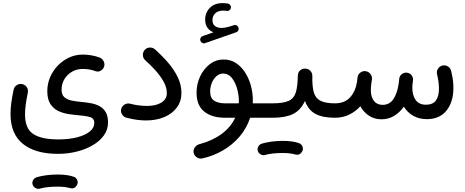

<svg xmlns="http://www.w3.org/2000/svg" viewBox="-20 -725 2957 1221"><path d="M46.9 0Q46.9 -35.6 52 -72.8Q57.1 -109.9 66.9 -155.8Q71.3 -174.3 87.6 -184.3Q104 -194.3 122.1 -189.9Q140.6 -186 150.9 -169.7Q161.1 -153.3 156.7 -134.8Q148.4 -95.2 143.8 -61.5Q139.2 -27.8 139.2 3.4Q139.2 93.3 191.7 127.4Q244.1 161.6 351.1 161.6Q418.9 161.6 470.5 148.2Q522 134.8 550.8 111.3Q579.6 87.9 579.6 57.1Q579.6 27.3 551.3 19.3Q522.9 11.2 482.4 8.3Q451.2 5.9 416 0.5Q380.9 -4.9 350.1 -19.5Q319.3 -34.2 300 -64.2Q280.8 -94.2 280.8 -145.5Q280.8 -191.9 298.6 -233.6Q316.4 -275.4 347.7 -307.9Q378.9 -340.3 419.7 -359.1Q460.4 -377.9 505.9 -377.9Q561.5 -377.9 612.8 -359.4Q629.9 -353.5 638.7 -336.2Q647.5 -318.8 642.1 -301.8Q636.7 -284.7 620.6 -275.4Q604.5 -266.1 586.9 -272.5Q568.8 -279.8 547.4 -283.2Q525.9 -286.6 506.3 -286.6Q469.2 -286.6 438.7 -269.3Q408.2 -252 389.9 -222.2Q371.6 -192.4 371.6 -154.3Q371.6 -122.1 389.4 -106.7Q407.2 -91.3 435.8 -85.4Q464.4 -79.6 497.1 -76.7Q526.9 -74.2 556.9 -68.8Q586.9 -63.5 611.8 -50.5Q636.7 -37.6 651.9 -12.7Q667 12.2 667 54.2Q667 98.6 641.1 135.3Q615.2 171.9 570.3 198.2Q525.4 224.6 468.3 239Q411.1 253.4 348.6 253.4Q204.6 253.4 125.7 189.9Q46.9 126.5 46.9 0ZM187.5 448.7Q183.1 434.6 190.4 420.9Q197.8 407.2 212.9 402.3Q239.3 394 275.1 389.4Q311 384.8 346.2 384.8Q413.6 384.8 453.6 400.9Q468.3 408.7 472.7 425Q477.1 441.4 467.8 455.1Q452.1 478.5 425.8 471.2Q393.6 461.9 346.2 461.9Q313 461.9 283.2 465.1Q253.4 468.3 233.9 474.6Q219.2 478.5 205.6 470.7Q191.9 462.9 187.5 448.7Z M750.5 -31.2Q754.9 -49.3 771.2 -59.6Q787.6 -69.8 805.7 -65.9Q833 -58.6 861.8 -54.9Q890.6 -51.3 914.1 -51.3Q972.2 -51.3 1006.6 -73Q1041 -94.7 1041 -132.3Q1041 -168.5 1020.8 -205.1Q1000.5 -241.7 969.2 -276.6Q938 -311.5 903.8 -341.8Q889.6 -354.5 888.7 -373.8Q887.7 -393.1 899.9 -407.2Q912.6 -421.4 931.9 -422.6Q951.2 -423.8 965.3 -411.1Q1012.2 -369.6 1050.3 -325Q1088.4 -280.3 1111.1 -232.7Q1133.8 -185.1 1133.8 -133.8Q1133.8 -80.6 1104.7 -41.3Q1075.7 -2 1024.9 19.5Q974.1 41 908.2 41Q852.1 41 785.2 23.9Q767.1 20 756.8 3.4Q746.6 -13.2 750.5 -31.2Z M1412.1 23.9Q1327.6 23.9 1278.8 -15.4Q1230 -54.7 1230 -135.7Q1230 -189.9 1252.4 -238.3Q1274.9 -286.6 1314 -316.7Q1353 -346.7 1401.9 -346.7Q1444.8 -346.7 1479.2 -324.7Q1513.7 -302.7 1537.8 -265.6Q1562 -228.5 1575 -181.9Q1587.9 -135.3 1587.9 -85.9Q1587.9 -76.7 1587.4 -67.9H1640.6Q1659.7 -67.9 1673.1 -54.4Q1686.5 -41 1686.5 -22Q1686.5 -2.9 1673.1 10.5Q1659.7 23.9 1640.6 23.9H1570.8Q1548.8 90.8 1503.7 143.6Q1458.5 196.3 1397 231.9Q1335.4 267.6 1265.1 282.7Q1247.1 286.1 1231 275.1Q1214.8 264.2 1211.4 246.1Q1208 227.5 1219 212.2Q1230 196.8 1248 191.9Q1331.1 169.9 1389.4 126.7Q1447.8 83.5 1475.6 23.9ZM1411.6 -67.9H1498.5Q1499 -75.2 1499 -83Q1499 -120.6 1487.8 -160.9Q1476.6 -201.2 1454.6 -229.2Q1432.6 -257.3 1399.9 -257.3Q1375.5 -257.3 1356.4 -240.5Q1337.4 -223.6 1326.9 -197.5Q1316.4 -171.4 1316.4 -143.6Q1316.4 -101.1 1342.3 -84.5Q1368.2 -67.9 1411.6 -67.9ZM1254.4 -465.3Q1251 -474.1 1255.1 -483.2Q1259.3 -492.2 1268.6 -495.6L1337.4 -519.5Q1313.5 -528.8 1299.1 -549.1Q1284.7 -569.3 1284.7 -599.6Q1284.7 -645 1314.5 -675Q1344.2 -705.1 1394.5 -705.1Q1413.6 -705.1 1428.2 -702.6Q1438 -700.7 1443.8 -693.4Q1449.7 -686 1448.7 -677.2Q1448.2 -668 1440.4 -660.9Q1432.6 -653.8 1422.9 -655.8Q1412.1 -657.7 1399.9 -657.7Q1367.2 -657.7 1349.1 -640.6Q1331.1 -623.5 1331.1 -596.7Q1331.1 -572.3 1346.7 -559.8Q1362.3 -547.4 1389.2 -547.4Q1403.3 -547.4 1420.9 -551.3Q1438.5 -555.2 1466.8 -564.5Q1477.1 -568.4 1485.8 -563Q1494.6 -557.6 1497.1 -547.9Q1499.5 -538.6 1494.9 -530.5Q1490.2 -522.5 1482.4 -520L1284.2 -450.7Q1274.9 -447.3 1266.4 -451.9Q1257.8 -456.5 1254.4 -465.3Z M1594.2 -22Q1594.2 -41 1607.9 -54.4Q1621.6 -67.9 1640.6 -67.9H1713.9Q1732.9 -67.9 1746.6 -54.4Q1760.3 -41 1760.3 -22Q1760.3 -2.9 1746.6 10.5Q1732.9 23.9 1713.9 23.9H1640.6Q1621.6 23.9 1607.9 10.5Q1594.2 -2.9 1594.2 -22Z M1667.5 -22Q1667.5 -41 1681.2 -54.4Q1694.8 -67.9 1713.9 -67.9Q1783.2 -67.9 1816.9 -84.2Q1850.6 -100.6 1861.8 -139.4Q1873 -178.2 1874 -245.1Q1875 -266.1 1889.4 -278.1Q1903.8 -290 1923.3 -288.6Q1942.4 -287.6 1954.8 -273.2Q1967.3 -258.8 1966.3 -240.2Q1964.8 -176.8 1975.3 -138.9Q1985.8 -101.1 2017.3 -84.5Q2048.8 -67.9 2109.4 -67.9H2109.9Q2128.9 -67.9 2142.3 -54.4Q2155.8 -41 2155.8 -22Q2155.8 -2.9 2142.3 10.5Q2128.9 23.9 2109.9 23.9H2109.4Q2033.2 23.9 1987.1 -0.2Q1940.9 -24.4 1919.4 -83Q1891.1 -22.9 1842.5 0.5Q1793.9 23.9 1713.9 23.9Q1694.8 23.9 1681.2 10.5Q1667.5 -2.9 1667.5 -22ZM1619.6 234.9Q1615.2 220.7 1622.6 207Q1629.9 193.4 1645 188.5Q1671.4 180.2 1707.3 175.5Q1743.2 170.9 1778.3 170.9Q1845.7 170.9 1885.7 187Q1900.4 194.8 1904.8 211.2Q1909.2 227.5 1899.9 241.2Q1884.3 264.6 1857.9 257.3Q1825.7 248 1778.3 248Q1745.1 248 1715.3 251.2Q1685.5 254.4 1666 260.7Q1651.4 264.6 1637.7 256.8Q1624 249 1619.6 234.9Z M2064 -22Q2064 -41 2077.4 -54.4Q2090.8 -67.9 2109.9 -67.9Q2170.4 -67.9 2204.8 -104.2Q2239.3 -140.6 2250 -202.1Q2251 -213.4 2253.4 -229V-230.5Q2253.9 -234.4 2254.9 -238.3Q2258.3 -252.4 2269.5 -261.7Q2280.8 -271 2294.4 -272.5Q2298.8 -272.9 2303.2 -272.5Q2310.5 -272 2316.9 -269Q2331.1 -263.2 2339.1 -249.5Q2347.2 -235.8 2345.2 -219.7L2344.7 -215.8Q2343.3 -204.6 2341.3 -193.4Q2339.4 -178.7 2338.9 -169.2Q2338.4 -159.7 2338.4 -149.9Q2338.4 -108.9 2357.9 -83.5Q2377.4 -58.1 2413.1 -58.1Q2457 -58.1 2481.9 -95Q2506.8 -131.8 2516.1 -197.3Q2517.1 -209.5 2519 -225.6Q2521.5 -243.7 2536.4 -254.4Q2551.3 -265.1 2568.8 -262.7Q2591.3 -259.3 2601.6 -239.7Q2607.9 -228 2606.4 -214.8Q2605 -201.2 2603 -187.5Q2602.1 -176.8 2602.1 -167.5Q2602.1 -119.1 2623.3 -89.1Q2644.5 -59.1 2689 -59.1Q2732.4 -59.1 2752 -85.9Q2771.5 -112.8 2771.5 -160.6Q2771.5 -203.6 2759.3 -252.9Q2754.9 -271.5 2765.1 -287.6Q2775.4 -303.7 2793.5 -308.1Q2812 -312.5 2828.4 -302.5Q2844.7 -292.5 2849.1 -273.4Q2857.4 -237.8 2860.4 -214.8Q2863.3 -191.9 2863.3 -166Q2863.3 -76.2 2819.3 -21.7Q2775.4 32.7 2694.8 32.7Q2646 32.7 2608.6 11.7Q2571.3 -9.3 2548.3 -46.4Q2522 -9.8 2486.1 12Q2450.2 33.7 2406.2 33.7Q2361.3 33.7 2326.7 11Q2292 -11.7 2271.5 -49.3Q2241.2 -15.6 2200.2 4.2Q2159.2 23.9 2109.9 23.9Q2090.8 23.9 2077.4 10.5Q2064 -2.9 2064 -22Z"/></svg>

Font: Mikhak-DS2-FD Medium
Style: Regular
Weight: 500
Designer: Amin Abedi
Version: Version 3.4